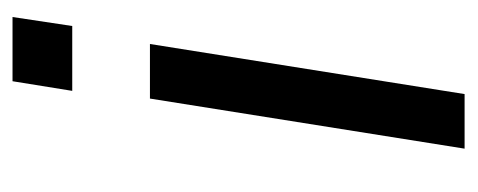

<svg xmlns="http://www.w3.org/2000/svg" viewBox="-242 -502 744 299"><g transform="rotate(-90 129.5 -352.0)"><path d="M138 -611 153 -704H253L239 -611ZM48 0 126 -490H211L133 0Z"/></g></svg>

Font: Nunito Sans 10pt
Style: Italic
Weight: 400
Italic angle: -9°
Designer: Vernon Adams
Foundry: Vernon Adams
Version: Version 3.101;gftools[0.9.27]